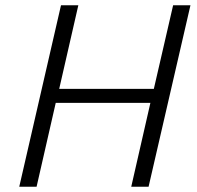

<svg xmlns="http://www.w3.org/2000/svg" viewBox="-20 -710 750 730"><path d="M53.2 0 211.9 -689.9H277.8L205.1 -372.1H564.9L638.2 -689.9H704.1L544.9 0H479L551.8 -318.8H191.9L119.1 0Z"/></svg>

Font: HK Grotesk Light Italic
Style: Regular
Weight: 300
Italic angle: -13°
Designer: Alfredo Marco Pradil and Stefan Peev
Foundry: Hanken Design Co.
Version: Version 1.000;PS 001.000;hotconv 1.0.88;makeotf.lib2.5.64775